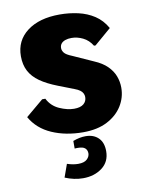

<svg xmlns="http://www.w3.org/2000/svg" viewBox="-85 -599 669 876"><g transform="rotate(-10 249.5 -161.0)"><path d="M266.1 9.8Q185.1 9.8 121.3 -18.1Q57.6 -45.9 25.4 -102.5L106.9 -170.9H121.6Q139.6 -135.3 176 -119.1Q212.4 -103 243.7 -103Q272.9 -103 287.6 -115.2Q302.2 -127.4 302.2 -147Q302.2 -155.8 298.3 -163.8Q294.4 -171.9 285.4 -178.7Q276.4 -185.5 260.3 -191.4L188.5 -219.2Q139.2 -238.3 107.7 -260.5Q76.2 -282.7 60.8 -312Q45.4 -341.3 45.4 -380.9Q45.4 -453.1 101.3 -495.6Q157.2 -538.1 252 -538.1Q296.4 -538.1 337.6 -528.8Q378.9 -519.5 412.4 -497.6Q445.8 -475.6 467.3 -437.5L389.6 -370.6H382.3Q365.7 -397.9 339.6 -410.6Q313.5 -423.3 287.1 -423.3Q270.5 -423.3 258.1 -418.9Q245.6 -414.6 239 -406.2Q232.4 -397.9 232.4 -385.7Q232.4 -374.5 240.7 -363.8Q249 -353 277.3 -341.8L370.6 -299.8Q407.7 -284.2 429.9 -262.2Q452.1 -240.2 461.9 -214.4Q471.7 -188.5 471.7 -160.6Q471.7 -115.2 447.5 -76.4Q423.3 -37.6 377.7 -13.9Q332 9.8 266.1 9.8ZM229 216.3Q187.5 216.3 145.5 198.7L167 138.7Q181.6 143.6 194.6 145.8Q207.5 147.9 218.3 147.9Q246.1 147.9 259 135.7Q272 123.5 272 107.9Q271.5 92.3 261.5 84Q251.5 75.7 229.5 75.7Q225.6 75.7 221.9 75.7Q218.3 75.7 213.9 76.2V41Q244.6 29.3 272.5 29.3Q309.1 29.3 331.3 50.8Q353.5 72.3 353.5 112.8Q353.5 161.6 317.4 189Q281.2 216.3 229 216.3Z"/></g></svg>

Font: Comme ExtraBold
Style: Regular
Weight: 800
Version: Version 1.000;gftools[0.9.27]